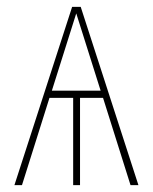

<svg xmlns="http://www.w3.org/2000/svg" viewBox="-20 -539 445 559"><path d="M360 0 280 -254H213V0H193V-254H124L44 0H22L190 -519H215L383 0ZM131 -275H273L202 -500Z"/></svg>

Font: Fira Sans Extra Condensed Thin
Style: Regular
Weight: 250
Width: 1
Designer: Carrois Corporate & Edenspiekermann AG
Foundry: Carrois Corporate GbR & Edenspiekermann AG
Version: Version 4.203